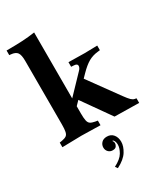

<svg xmlns="http://www.w3.org/2000/svg" viewBox="-243 -826 1066 1226"><g transform="rotate(-30 290.0 -213.0)"><path d="M10 3V-31L28 -34Q50 -38 61 -45.5Q72 -53 76 -71.5Q80 -90 80 -124V-593Q80 -637 67.5 -654.5Q55 -672 21 -675L10 -676V-710Q78 -710 126 -712.5Q174 -715 220 -722V-124Q220 -90 224 -71.5Q228 -53 239.5 -45.5Q251 -38 273 -34L291 -31V3L151 0ZM576 3 396 0 237 -225 332 -328 506 -88Q527 -59 539.5 -47Q552 -35 564 -33L576 -31ZM184 -141V-198L345 -366Q360 -381 360 -396Q360 -412 333 -413L315 -414V-448L433 -446L527 -448V-414L510 -412Q472 -408 441 -390.5Q410 -373 371 -333ZM250 296 238 279Q289 253 307 222Q325 191 325 166Q325 146 317 134Q309 122 296 122L315 117L303 137L297 126Q305 126 309.5 133Q314 140 314 149Q314 159 306.5 170Q299 181 279 181Q260 181 247.5 168Q235 155 235 136Q235 116 249 101Q263 86 289 86Q319 86 336 107Q353 128 353 160Q353 193 330 230Q307 267 250 296Z"/></g></svg>

Font: Baskervville SC
Style: Regular
Weight: 400
Designer: Alexis Faudot, Rémi Forte, Morgane Pierson, Rafael Ribas, Tanguy Vanlaeys, Rosalie Wagner, Thomas Huot-Marchand
Foundry: ANRT
Version: Version 1.100